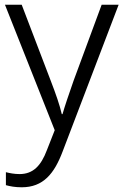

<svg xmlns="http://www.w3.org/2000/svg" viewBox="-20 -553 523 814"><path d="M1 -533 212 -1 179 83C154 150 120 185 63 185C40 185 21 181 5 177V232C23 237 44 241 72 241C163 241 210 184 246 88L483 -533H411L292 -211C272 -154 254 -101 245 -69H242C233 -108 217 -154 195 -211L72 -533Z"/></svg>

Font: Noto Sans Thaana Light
Style: Regular
Weight: 300
Designer: David Williams
Foundry: Google Inc.
Version: Version 3.001